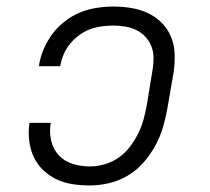

<svg xmlns="http://www.w3.org/2000/svg" viewBox="-20 -558 640 586"><path d="M254 8Q227 8 201 4Q175 0 152 -11Q129 -22 111 -39.5Q93 -57 82.5 -80Q72 -103 69 -129.5Q66 -156 70 -183H135Q130 -156 136 -129.5Q142 -103 159 -84.5Q176 -66 201.5 -58Q227 -50 254 -50Q276 -50 299 -56.5Q322 -63 341.5 -76.5Q361 -90 376 -109.5Q391 -129 401.5 -150Q412 -171 418 -193Q424 -215 428 -237L446 -347Q449 -366 448.5 -384Q448 -402 441.5 -418Q435 -434 423 -446.5Q411 -459 395.5 -466.5Q380 -474 362 -477Q344 -480 326 -480Q308 -480 290 -477.5Q272 -475 254.5 -468.5Q237 -462 221.5 -450.5Q206 -439 194 -424.5Q182 -410 174.5 -392.5Q167 -375 164 -357Q164 -357 163.5 -356.5Q163 -356 163 -356H99Q99 -357 99 -357.5Q99 -358 99 -358Q103 -384 113.5 -408.5Q124 -433 140 -454.5Q156 -476 178 -493Q200 -510 224.5 -520Q249 -530 275 -534Q301 -538 326 -538Q354 -538 381 -533.5Q408 -529 431.5 -518Q455 -507 473.5 -488.5Q492 -470 502 -445.5Q512 -421 513 -393.5Q514 -366 510 -338L491 -228Q486 -199 477.5 -170Q469 -141 454 -113.5Q439 -86 418 -62Q397 -38 370 -22Q343 -6 313 1Q283 8 254 8Z"/></svg>

Font: Iosevka Slab Light Extended
Style: Italic
Weight: 300
Width: 7
Italic angle: -9°
Monospace: yes
Designer: Belleve Invis
Foundry: Belleve Invis
Version: Version 11.1.0; ttfautohint (v1.8.3)